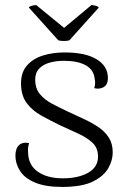

<svg xmlns="http://www.w3.org/2000/svg" viewBox="-20 -725 505 758"><path d="M225 13Q160 13 119 -4Q78 -21 59.5 -49.5Q41 -78 41 -111Q41 -127 46 -139Q51 -151 63 -157.5Q75 -164 95 -160Q92 -151 91 -142.5Q90 -134 91 -122Q92 -73 129.5 -47Q167 -21 228 -21Q289 -21 328 -43Q367 -65 367 -107Q367 -141 345 -161.5Q323 -182 289 -197.5Q255 -213 218 -230Q179 -249 143.5 -268.5Q108 -288 85.5 -318Q63 -348 63 -396Q63 -440 87 -467Q111 -494 150 -506Q189 -518 235 -518Q317 -518 361.5 -491Q406 -464 406 -417Q406 -402 400 -391.5Q394 -381 379 -377Q373 -375 366.5 -375Q360 -375 352 -377Q355 -386 355.5 -395Q356 -404 354 -412Q351 -449 319 -467Q287 -485 232 -485Q203 -485 177 -478Q151 -471 135 -454.5Q119 -438 119 -411Q119 -376 137.5 -353.5Q156 -331 186.5 -315Q217 -299 251 -283Q281 -269 311.5 -255Q342 -241 368 -223.5Q394 -206 409.5 -182Q425 -158 425 -123Q425 -92 407.5 -61Q390 -30 347 -8.5Q304 13 225 13ZM123 -705 233 -615 341 -705Q347 -705 357 -702.5Q367 -700 370 -695L254 -566Q248 -564 240.5 -563.5Q233 -563 224.5 -563.5Q216 -564 210 -566L94 -695Q96 -700 107 -702.5Q118 -705 123 -705Z"/></svg>

Font: Arima Light
Style: Regular
Weight: 300
Designer: Joana Correia and Natanael Gama
Foundry: NDISCOVER
Version: Version 1.101;gftools[0.9.23]